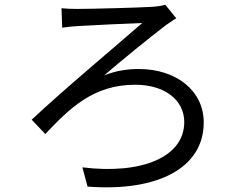

<svg xmlns="http://www.w3.org/2000/svg" viewBox="-20 -762 1040 818"><path d="M242 -727 245 -644C265 -647 291 -650 313 -651C362 -654 524 -662 586 -664C501 -589 252 -381 115 -252L173 -191C277 -301 378 -401 556 -401C683 -401 765 -335 765 -242C765 -92 583 -18 331 -49L353 33C656 56 848 -49 848 -240C848 -376 731 -468 571 -468C526 -468 478 -462 424 -441C497 -504 614 -599 687 -655C698 -662 718 -677 731 -684L684 -742C669 -737 646 -734 629 -733C566 -729 361 -724 310 -724C282 -724 260 -725 242 -727Z"/></svg>

Font: Noto Sans Japanese Regular
Style: Regular
Weight: 400
Designer: Ryoko NISHIZUKA (kana & ideographs); Paul D. Hunt (Latin, Greek & Cyrillic); Wenlong ZHANG (bopomofo); Sandoll Communica
Foundry: Adobe Systems Incorporated
Version: Version 1.000;PS 1;hotconv 1.0.78;makeotf.lib2.5.61930